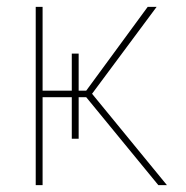

<svg xmlns="http://www.w3.org/2000/svg" viewBox="-20 -539 541 559"><path d="M84 0V-519H104V-275H231L410 -519H436L248 -266L466 0H441L231 -256H104V0ZM209 -135H189V-383H209Z"/></svg>

Font: Raleway Thin
Style: Regular
Weight: 100
Designer: Matt McInerney, Pablo Impallari, Rodrigo Fuenzalida
Foundry: Matt McInerney, Pablo Impallari, Rodrigo Fuenzalida
Version: Version 4.026